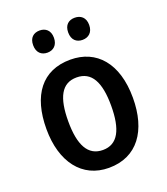

<svg xmlns="http://www.w3.org/2000/svg" viewBox="-137 -831 813 937"><g transform="rotate(-20 269.5 -363.0)"><path d="M124 -679C124 -640 147 -621 178 -621C208 -621 232 -640 232 -679C232 -718 208 -736 178 -736C147 -736 124 -718 124 -679ZM306 -679C306 -640 329 -621 360 -621C391 -621 415 -640 415 -679C415 -718 391 -736 360 -736C329 -736 306 -718 306 -679ZM494 -272C494 -452 405 -551 270 -551C123 -551 45 -447 45 -272C45 -101 129 10 268 10C416 10 494 -102 494 -272ZM158 -271C158 -394 191 -459 269 -459C347 -459 381 -394 381 -272C381 -148 347 -82 270 -82C192 -82 158 -149 158 -271Z"/></g></svg>

Font: Noto Sans UI SemiCondensed Medium
Style: Regular
Weight: 500
Width: 4
Designer: Monotype Design Team
Foundry: Monotype Imaging Inc.
Version: Version 1.901